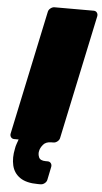

<svg xmlns="http://www.w3.org/2000/svg" viewBox="-61 -738 530 997"><g transform="rotate(5 204.0 -239.0)"><path d="M176 222Q115 222 82 199Q49 176 40 136.5Q31 97 41 50Q43 36 47.5 24Q52 12 56 0H33Q22 0 16 -8Q10 -16 12 -27L149 -673Q151 -684 161 -692Q171 -700 182 -700H386Q397 -700 403 -692Q409 -684 407 -673L270 -27Q268 -16 258 -8Q248 0 237 0H227Q198 0 184 17Q170 34 167 50Q163 66 170 83Q177 100 206 100H216Q227 100 233 108Q239 116 237 127L223 195Q221 206 211 214Q201 222 190 222Z"/></g></svg>

Font: Rubik Black
Style: Italic
Weight: 900
Italic angle: -12°
Designer: Hubert and Fischer
Foundry: Hubert and Fischer
Version: Version 2.300;gftools[0.9.30]